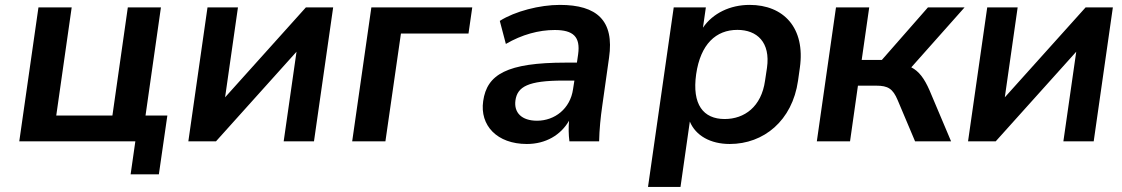

<svg xmlns="http://www.w3.org/2000/svg" viewBox="-20 -569 4519 773"><path d="M619.6 132.8 653.8 -104H565.9L627.9 -539.1H494.6L432.6 -104H206.5L268.6 -539.1H134.8L57.6 0H524.9L505.9 132.8Z M849.6 0 1173.8 -360.8 1122.1 0H1244.1L1321.3 -539.1H1211.4L886.2 -177.2L938 -539.1H815.4L738.3 0Z M1531.7 0 1594.2 -434.1H1866.2L1881.3 -539.1H1475.1L1397.9 0Z M2101.1 10.7C2177.2 10.7 2237.8 -25.4 2271 -83C2268.6 -55.2 2269 -27.3 2272.5 0H2392.1C2393.1 -47.9 2397.9 -96.2 2404.8 -143.6L2432.1 -336.9C2453.6 -485.8 2383.8 -549.3 2233.9 -549.3C2153.3 -549.3 2053.7 -523.9 1992.2 -484.9L2016.6 -392.1C2081.1 -429.7 2148.9 -448.2 2213.4 -448.2C2287.6 -448.2 2317.4 -421.4 2307.6 -350.6L2302.7 -316.9H2258.3C2020 -316.9 1940.4 -269 1925.3 -162.1C1911.1 -64 1981 10.7 2101.1 10.7ZM2142.1 -83C2080.6 -83 2048.3 -115.2 2055.2 -165C2063 -219.7 2105.5 -244.6 2248.5 -244.6H2292.5L2287.1 -210C2275.9 -131.3 2213.4 -83 2142.1 -83Z M2719.7 183.6 2757.3 -79.6C2780.8 -22.9 2840.3 10.7 2918 10.7C3054.7 10.7 3169.9 -83 3192.9 -244.1L3200.2 -295.9C3223.1 -457 3134.8 -549.3 2998 -549.3C2919.4 -549.3 2849.6 -515.6 2810.1 -457.5L2821.8 -539.1H2692.4L2588.9 183.6ZM2897.5 -89.8C2811.5 -89.8 2765.6 -148.4 2782.7 -270C2800.3 -391.6 2862.8 -448.7 2948.7 -448.7C3027.8 -448.7 3082.5 -398.9 3067.9 -295.9L3060.1 -244.1C3045.4 -139.2 2977.1 -89.8 2897.5 -89.8Z M3402.3 0 3434.1 -224.1H3507.8C3555.2 -224.1 3574.7 -211.9 3594.2 -165.5L3664.1 0H3809.1L3722.2 -205.6C3701.2 -253.4 3679.7 -282.2 3648.9 -297.9L3863.3 -539.1H3715.8L3530.3 -327.6H3449.2L3479.5 -539.1H3345.7L3268.6 0Z M3988.8 0 4313 -360.8 4261.2 0H4383.3L4460.4 -539.1H4350.6L4025.4 -177.2L4077.1 -539.1H3954.6L3877.4 0Z"/></svg>

Font: Winston SemiBold
Style: Italic
Weight: 600
Italic angle: -8.13011°
Designer: Vernon Adams, Kim Jin-seong, David Berlow, Cristiano Sobral
Foundry: The Winston Project Authors
Version: Version 3.004